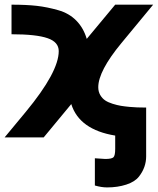

<svg xmlns="http://www.w3.org/2000/svg" viewBox="-20 -569 682 830"><path d="M435.1 118.2Q462.9 118.2 470.5 110.8Q478 103.5 478 74.2V17.1Q322.8 -8.3 288.1 -119.1L168.9 24.9H0L91.8 -85.9Q233.9 -257.8 233.9 -348.1Q233.9 -387.2 186 -403.8Q137.2 -420.9 29.8 -420.9V-548.8Q94.2 -548.8 139.2 -543.7Q184.1 -538.6 231.9 -524.9Q278.8 -511.7 310.1 -479.7Q341.3 -447.8 355 -400.9L478 -548.8H642.1L504.9 -382.8Q404.8 -261.7 404.8 -191.9Q404.8 -172.9 413.3 -158.2Q421.9 -143.6 434.6 -135Q447.3 -126.5 466.8 -120.4Q486.3 -114.3 502.4 -111.6Q518.6 -108.9 540 -106.9Q569.8 -104 611.8 -104V106.9Q611.8 154.3 581.1 193.8Q563.5 216.8 525.9 229Q488.3 241.2 442.9 241.2Q418.9 241.2 390.1 232.9V115.2Q426.3 118.2 435.1 118.2Z"/></svg>

Font: Miedinger*
Style: Bold
Weight: 700
Version: Version 001.000